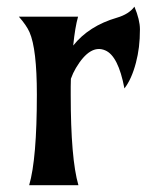

<svg xmlns="http://www.w3.org/2000/svg" viewBox="-20 -542 441 562"><path d="M65.4 0Q87.9 -77.1 87.9 -265.1Q87.9 -398.9 66.4 -447.8Q57.6 -467.8 35.2 -493.2H208.5Q199.7 -462.4 194.3 -408.7Q240.2 -466.3 322.3 -490.2Q357.4 -500.5 373.5 -522.5Q389.6 -483.9 389.6 -456.1Q389.6 -428.2 386.7 -404.5Q383.8 -380.9 377.9 -358.4Q365.2 -310.1 344.2 -283.2Q326.2 -378.4 288.1 -394.5Q244.1 -413.6 202.1 -342.8Q193.4 -328.1 187.5 -311.5Q187 -300.3 187 -288.6Q187 -276.9 187 -265.1Q187 -77.1 209.5 0Z"/></svg>

Font: Amarante
Style: Regular
Weight: 400
Designer: Karolina Lach
Foundry: Sorkin Type Co.
Version: Version 1.001